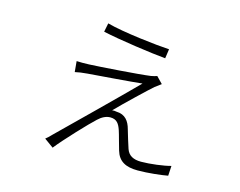

<svg xmlns="http://www.w3.org/2000/svg" viewBox="-94 -770 1187 951"><g transform="rotate(15 500.0 -294.0)"><path d="M351 -627 342 -582C427 -563 599 -539 668 -533L675 -581C615 -584 433 -604 351 -627ZM685 -405 653 -438C645 -435 634 -432 622 -430C565 -422 361 -408 312 -406C290 -405 265 -405 248 -406L253 -351C270 -355 291 -358 316 -360C366 -364 539 -377 592 -383C503 -293 313 -107 225 -21C214 -9 206 -2 197 5L244 39C284 -12 389 -123 420 -151C439 -169 460 -180 482 -180C516 -180 528 -159 538 -130C545 -110 558 -57 566 -32C581 19 618 39 680 39C734 39 801 31 833 25L836 -26C801 -16 730 -7 685 -7C646 -7 620 -20 609 -52C602 -74 587 -120 580 -146C570 -184 549 -214 504 -215C496 -217 487 -217 481 -216C522 -259 634 -365 654 -382C662 -387 674 -397 685 -405Z"/></g></svg>

Font: Noto Sans CJK SC Light
Style: Regular
Weight: 300
Designer: Ryoko NISHIZUKA 西塚涼子 (kana, bopomofo & ideographs); Paul D. Hunt (Latin, Greek & Cyrillic); Sandoll Communications 산돌커뮤니
Foundry: Adobe
Version: Version 2.004;hotconv 1.0.118;makeotfexe 2.5.65603